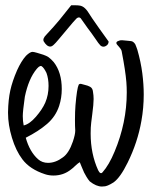

<svg xmlns="http://www.w3.org/2000/svg" viewBox="-20 -659 572 724"><path d="M248.5 -639.2Q248.5 -639.2 261.7 -639.2Q274.4 -639.2 282.2 -637.7Q285.6 -637.2 291.5 -634.3Q300.8 -629.4 310.1 -616.7Q323.7 -594.7 353.5 -552.7Q377.4 -519.5 389.6 -502.4Q389.6 -491.2 378.9 -485.4Q368.2 -479.5 358.9 -487.3Q351.6 -494.6 339.8 -512.7Q329.6 -527.8 324.7 -534.2Q319.8 -540.5 310.5 -553.2Q301.3 -565.9 285.2 -588.9Q282.2 -593.3 276.4 -593.3Q271 -592.3 267.6 -588.4Q253.9 -573.7 240.7 -557.6Q215.8 -527.8 203.1 -512.7Q188 -494.6 183.1 -490.7Q175.8 -483.4 169.4 -483.4Q156.2 -483.4 144 -504.4Q143.6 -506.8 143.6 -510.3Q143.1 -512.2 148.4 -521Q149.4 -522 152.3 -525.4Q155.3 -528.8 156.2 -529.8Q172.9 -547.4 181.2 -557.1Q185.5 -562 203.1 -582.5Q211.9 -593.8 226.6 -611.8Q236.3 -624.5 248.5 -639.2ZM431.2 -506.3Q434.1 -507.3 440.4 -507.3Q446.3 -507.3 458.5 -505.6Q470.7 -503.9 475.1 -503.9Q480.5 -502.9 484.6 -498.8Q488.8 -494.6 490.5 -491.2Q492.2 -487.8 494.6 -480.7Q497.1 -473.6 498 -471.2Q511.2 -425.3 516.6 -382.8Q522 -340.8 522 -302.7Q522 -252 513.2 -203.1Q499 -122.1 461.4 -45.9Q433.6 10.7 408.2 28.8Q384.3 43.9 372.1 43.9H370.1Q368.2 44.4 364.3 44.4Q342.8 44.4 318.4 24.9Q312 17.6 305.9 7.3Q299.8 -2.9 297.1 -8.5Q294.4 -14.2 288.1 -29.5Q281.7 -44.9 280.8 -47.4Q273.9 -43.5 263.7 -33.7Q253.4 -23.9 248.5 -20.5Q219.7 2.9 181.6 2.9Q164.6 2.9 149.9 -2Q92.8 -20.5 64.5 -58.1Q40 -90.3 25.1 -139.4Q10.3 -188.5 10.3 -232.9V-236.8Q11.2 -283.2 18.8 -317.9Q26.4 -352.5 44.4 -394Q60.1 -428.7 78.1 -448.7Q93.3 -463.4 102.5 -463.4Q107.4 -463.4 119.1 -460Q122.6 -459 131.3 -456.3Q140.1 -453.6 143.3 -452.6Q146.5 -451.7 153.1 -448.7Q159.7 -445.8 163.3 -443.1Q167 -440.4 172.4 -435.5Q177.7 -430.7 182.6 -424.8Q212.9 -386.2 212.9 -323.2Q212.9 -290 203.1 -259.8Q189.9 -219.7 157.7 -191.9Q125.5 -164.1 77.1 -139.6Q91.8 -86.9 123.5 -58.6Q139.2 -44.9 161.1 -44.9Q189.5 -44.9 216.8 -65.4Q239.7 -81.1 254.9 -125.5Q263.7 -151.9 263.7 -166V-168Q262.7 -181.2 262.7 -207Q262.7 -237.8 264.6 -261.7Q270 -325.7 276.9 -339.8Q280.8 -344.7 289.1 -341.8Q291.5 -340.8 299.1 -339.1Q306.6 -337.4 310.5 -335.9Q314.5 -334.5 319.6 -331.8Q324.7 -329.1 327.4 -324.2Q330.1 -319.3 330.6 -313Q333 -299.3 333 -285.6Q333 -266.1 327.9 -228.3Q322.8 -190.4 322.3 -177.7Q321.8 -170.4 321.8 -155.3Q321.8 -79.1 350.1 -17.1Q358.4 -0.5 366.2 -8.8Q391.1 -36.6 412.1 -87.4Q458 -196.8 458 -310.5Q458 -330.6 456.5 -349.6Q453.1 -391.6 439.5 -461.9Q439 -467.3 436.8 -471.4Q434.6 -475.6 428.5 -482.7Q422.4 -489.7 421.9 -490.2Q412.6 -501.5 431.2 -506.3ZM118.2 -398.9Q87.9 -362.3 73.7 -294.4Q65.9 -239.7 65.9 -221.2Q65.9 -202.6 69.3 -186Q91.3 -190.9 115.5 -218.8Q139.6 -246.6 150.9 -272.5Q163.1 -301.3 163.1 -335Q163.1 -362.3 155.3 -383.8Q146 -403.3 137.2 -409.2Q134.8 -411.1 131.3 -409.7Q127.9 -408.2 126.5 -407.2Q125 -406.2 122.1 -403.1Q119.1 -399.9 118.2 -398.9Z"/></svg>

Font: Avessa
Style: Medium
Weight: 500
Designer: Arman Khorramak
Foundry: Arman Khorramak
Version: Version 1.000; ttfautohint (v1.8.1)